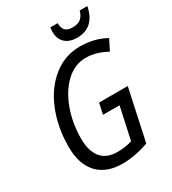

<svg xmlns="http://www.w3.org/2000/svg" viewBox="-218 -1025 1026 1148"><g transform="rotate(-30 294.5 -451.0)"><path d="M54 -238Q54 -373 99.5 -484.5Q145 -596 226.5 -660.5Q308 -725 411 -725Q511 -725 589 -681L552 -608Q480 -649 407 -649Q332 -649 271.5 -592.5Q211 -536 177 -442.5Q143 -349 143 -243Q143 -158 180.5 -112Q218 -66 293 -66Q349 -66 394 -81L442 -302H328L344 -377H542L466 -24Q371 10 285 10Q173 10 113.5 -54.5Q54 -119 54 -238ZM314 -883Q314 -894 316 -912H367Q367 -878 382.5 -861.5Q398 -845 433 -845Q469 -845 489.5 -861.5Q510 -878 519 -912H572Q545 -778 426 -778Q373 -778 343.5 -805.5Q314 -833 314 -883Z"/></g></svg>

Font: Noto Sans UI Narrow
Style: Italic
Weight: 400
Width: 4
Italic angle: -12°
Designer: Monotype Design Team
Foundry: Monotype Imaging Inc.
Version: Version 1.001